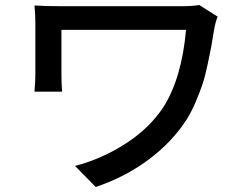

<svg xmlns="http://www.w3.org/2000/svg" viewBox="-20 -705 996 766"><path d="M774.9 -685.1 848.1 -638.7Q839.4 -616.7 834 -585.9Q825.7 -535.2 822.3 -516.1Q818.8 -497.1 808.3 -448Q797.9 -398.9 788.1 -369.6Q778.3 -340.3 761.7 -300.8Q745.1 -261.2 725.1 -229Q666.5 -137.7 572 -67.6Q477.5 2.4 361.8 41L279.3 -43Q386.2 -70.8 481.7 -132.3Q577.1 -193.8 633.3 -279.8Q705.1 -394.5 722.2 -585.9H225.1V-408.2Q225.1 -366.2 228 -339.4H117.7Q121.1 -384.8 121.1 -408.2V-611.8Q121.1 -643.1 117.7 -683.1Q156.7 -680.2 226.1 -680.2H702.1Q748.5 -680.2 774.9 -685.1Z"/></svg>

Font: Karasuma Gothic
Style: Regular
Weight: 500
Designer: Rasmus Andersson / Ryoko Nishizuka
Foundry: Genbu
Version: Version 1.00